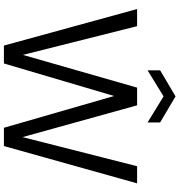

<svg xmlns="http://www.w3.org/2000/svg" viewBox="13 -956 942 1009"><g transform="rotate(90 484.5 -451.0)"><path d="M219 0 27 -700H117L268 -100L440 -700H533L700 -98L853 -700H943L747 0H651L484 -579L313 0ZM349 -755V-821L486 -902L623 -821V-755L486 -839Z"/></g></svg>

Font: DM Sans 11pt
Style: Regular
Weight: 400
Version: Version 4.004;gftools[0.9.30]